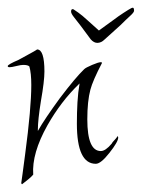

<svg xmlns="http://www.w3.org/2000/svg" viewBox="-41 -447 367 497"><path d="M303 -427Q306 -427 306 -419Q306 -415 295.5 -405.5Q285 -396 271 -382L230 -345Q221 -336 211 -336Q202 -336 194 -345L168 -380Q158 -393 150.5 -402.5Q143 -412 143 -417Q143 -425 149 -423Q151 -422 161.5 -414.5Q172 -407 185 -395L215 -368Q223 -374 231.5 -380Q240 -386 255 -397Q264 -404 278.5 -413.5Q293 -423 299 -426Q301 -427 303 -427ZM16 30Q14 28 14 27Q15 20 17.5 2Q20 -16 24 -47Q32 -107 36 -152Q40 -197 40 -227Q40 -258 35 -275Q31 -279 19 -279Q13 -279 1 -276Q-11 -273 -16 -273Q-21 -273 -21 -276Q-21 -280 7 -292Q55 -318 55 -319Q74 -319 74 -262Q74 -237 65 -186Q61 -161 59 -142.5Q57 -124 57 -111V-108Q66 -124 80.5 -145.5Q95 -167 114 -193Q155 -247 177 -268Q181 -272 197.5 -279Q214 -286 220 -286Q223 -286 223 -284Q199 -238 193 -215Q185 -185 185 -138Q185 -56 220 -56Q232 -56 248 -75Q250 -79 254.5 -83.5Q259 -88 264 -95L265 -91Q265 -80 242 -51Q220 -23 207 -23Q158 -23 158 -127Q158 -156 159.5 -182Q161 -208 165 -231Q140 -207 119.5 -180Q99 -153 82 -123Q41 -50 45 5Q40 11 32.5 17Q25 23 16 30Z"/></svg>

Font: Shalimar
Style: Regular
Weight: 400
Designer: Robert E. Leuschke
Foundry: Robert E. Leuschke
Version: Version 1.010; ttfautohint (v1.8.3)